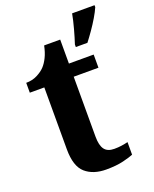

<svg xmlns="http://www.w3.org/2000/svg" viewBox="-143 -841 749 933"><g transform="rotate(-20 231.0 -375.0)"><path d="M243 10Q176 10 136 -25Q96 -60 96 -148V-468H21V-519Q53 -519 78.5 -532Q104 -545 119 -561Q134 -577 146 -601.5Q158 -626 165 -660H248V-536H376V-468H248V-158Q248 -113 263.5 -92Q279 -71 314 -71Q334 -71 351.5 -73.5Q369 -76 385 -80V-15Q369 -8 332.5 1Q296 10 243 10ZM307 -613Q317 -643 328.5 -685Q340 -727 346 -760H462V-750Q453 -729 437 -702Q421 -675 402.5 -648.5Q384 -622 367 -600H307Z"/></g></svg>

Font: Noto Serif Vithkuqi
Style: Regular
Weight: 400
Version: Version 1.005